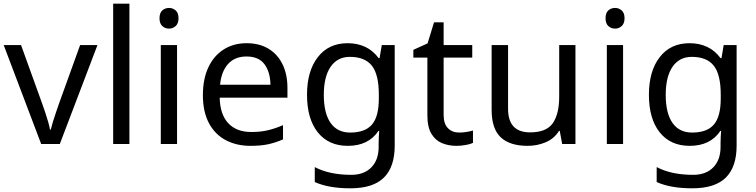

<svg xmlns="http://www.w3.org/2000/svg" viewBox="-20 -780 4095 1040"><path d="M203 0 0 -536H94L208 -220Q216 -198 225 -171Q234 -144 241 -119.5Q248 -95 251 -78H255Q259 -95 266.5 -120Q274 -145 283.5 -172Q293 -199 300 -220L414 -536H508L304 0Z M681 0H593V-760H681Z M896 -737Q916 -737 931.5 -723.5Q947 -710 947 -681Q947 -653 931.5 -639Q916 -625 896 -625Q874 -625 859 -639Q844 -653 844 -681Q844 -710 859 -723.5Q874 -737 896 -737ZM939 -536V0H851V-536Z M1316 -546Q1385 -546 1434.5 -516Q1484 -486 1510.5 -431.5Q1537 -377 1537 -304V-251H1170Q1172 -160 1216.5 -112.5Q1261 -65 1341 -65Q1392 -65 1431.5 -74.5Q1471 -84 1513 -102V-25Q1472 -7 1432 1.5Q1392 10 1337 10Q1261 10 1202.5 -21Q1144 -52 1111.5 -113.5Q1079 -175 1079 -264Q1079 -352 1108.5 -415Q1138 -478 1191.5 -512Q1245 -546 1316 -546ZM1315 -474Q1252 -474 1215.5 -433.5Q1179 -393 1172 -321H1445Q1444 -389 1413 -431.5Q1382 -474 1315 -474Z M1863 -546Q1916 -546 1958.5 -526Q2001 -506 2031 -465H2036L2048 -536H2118V9Q2118 124 2059.5 182Q2001 240 1878 240Q1760 240 1685 206V125Q1764 167 1883 167Q1952 167 1991.5 126.5Q2031 86 2031 16V-5Q2031 -17 2032 -39.5Q2033 -62 2034 -71H2030Q1976 10 1864 10Q1760 10 1701.5 -63Q1643 -136 1643 -267Q1643 -395 1701.5 -470.5Q1760 -546 1863 -546ZM1875 -472Q1808 -472 1771 -418.5Q1734 -365 1734 -266Q1734 -167 1770.5 -114.5Q1807 -62 1877 -62Q1958 -62 1995 -105.5Q2032 -149 2032 -246V-267Q2032 -377 1994 -424.5Q1956 -472 1875 -472Z M2467 -62Q2487 -62 2508 -65.5Q2529 -69 2542 -73V-6Q2528 1 2502 5.5Q2476 10 2452 10Q2410 10 2374.5 -4.5Q2339 -19 2317 -55Q2295 -91 2295 -156V-468H2219V-510L2296 -545L2331 -659H2383V-536H2538V-468H2383V-158Q2383 -109 2406.5 -85.5Q2430 -62 2467 -62Z M3097 -536V0H3025L3012 -71H3008Q2982 -29 2936 -9.5Q2890 10 2838 10Q2741 10 2692 -36.5Q2643 -83 2643 -185V-536H2732V-191Q2732 -63 2851 -63Q2940 -63 2974.5 -113Q3009 -163 3009 -257V-536Z M3312 -737Q3332 -737 3347.5 -723.5Q3363 -710 3363 -681Q3363 -653 3347.5 -639Q3332 -625 3312 -625Q3290 -625 3275 -639Q3260 -653 3260 -681Q3260 -710 3275 -723.5Q3290 -737 3312 -737ZM3355 -536V0H3267V-536Z M3715 -546Q3768 -546 3810.5 -526Q3853 -506 3883 -465H3888L3900 -536H3970V9Q3970 124 3911.5 182Q3853 240 3730 240Q3612 240 3537 206V125Q3616 167 3735 167Q3804 167 3843.5 126.5Q3883 86 3883 16V-5Q3883 -17 3884 -39.5Q3885 -62 3886 -71H3882Q3828 10 3716 10Q3612 10 3553.5 -63Q3495 -136 3495 -267Q3495 -395 3553.5 -470.5Q3612 -546 3715 -546ZM3727 -472Q3660 -472 3623 -418.5Q3586 -365 3586 -266Q3586 -167 3622.5 -114.5Q3659 -62 3729 -62Q3810 -62 3847 -105.5Q3884 -149 3884 -246V-267Q3884 -377 3846 -424.5Q3808 -472 3727 -472Z"/></svg>

Font: Noto Sans Tirhuta
Style: Regular
Weight: 400
Designer: Monotype Design Team
Foundry: Monotype Imaging Inc.
Version: Version 2.003; ttfautohint (v1.8.4.7-5d5b)